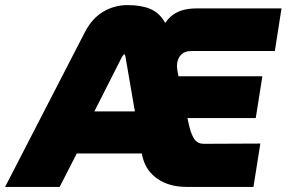

<svg xmlns="http://www.w3.org/2000/svg" viewBox="-76 -733 1124 753"><path d="M-56 0 258 -609Q286 -662 329.5 -687.5Q373 -713 424 -713Q477 -713 512 -698.5Q547 -684 567 -651L572 -643Q586 -664 604.5 -676.5Q623 -689 645.5 -694.5Q668 -700 694 -700H1028L1002 -533H675Q647 -533 632.5 -516.5Q618 -500 618 -473Q618 -468 619 -462Q620 -456 621 -449L624 -434H953L927 -270H659L666 -239Q673 -208 685.5 -188.5Q698 -169 724 -169L945 -170L918 0H655Q588 0 542 -31.5Q496 -63 483 -118L480 -131H225L158 0ZM294 -296H453L416 -511Q415 -515 414 -517.5Q413 -520 411 -520Q410 -520 407.5 -517Q405 -514 403 -511Z"/></svg>

Font: MuseoModerno Thin Black
Style: Italic
Weight: 900
Italic angle: -9°
Version: Version 1.003